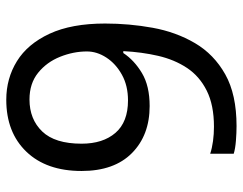

<svg xmlns="http://www.w3.org/2000/svg" viewBox="-101 -663 774 612"><g transform="rotate(90 286.0 -357.0)"><path d="M55 -305Q55 -382 68.5 -456.5Q82 -531 117.5 -591.5Q153 -652 217 -688Q281 -724 382 -724Q403 -724 428.5 -722Q454 -720 470 -715V-640Q452 -646 429.5 -649Q407 -652 384 -652Q315 -652 269 -629Q223 -606 196.5 -566Q170 -526 158 -474Q146 -422 143 -363H149Q172 -398 213 -422.5Q254 -447 318 -447Q411 -447 468 -390.5Q525 -334 525 -230Q525 -118 463.5 -54Q402 10 298 10Q230 10 175 -24Q120 -58 87.5 -128Q55 -198 55 -305ZM297 -64Q360 -64 399 -104.5Q438 -145 438 -230Q438 -298 403.5 -338Q369 -378 300 -378Q253 -378 218 -358.5Q183 -339 163.5 -309Q144 -279 144 -247Q144 -204 161 -161.5Q178 -119 212 -91.5Q246 -64 297 -64Z"/></g></svg>

Font: Noto Sans Hebrew Droid SemiBold
Style: Regular
Weight: 600
Designer: Monotype Design Team
Foundry: Monotype Imaging Inc.
Version: Version 1.100; ttfautohint (v1.8.4.7-5d5b)